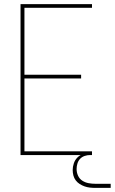

<svg xmlns="http://www.w3.org/2000/svg" viewBox="-20 -755 559 935"><path d="M80 0V-735H428V-717H99V-391H375V-373H99V-18H428V0ZM444 160Q431 160 417.5 158.5Q404 157 391.5 152.5Q379 148 368 141Q357 134 349 123.5Q341 113 337.5 100Q334 87 334 73Q334 57 339.5 40.5Q345 24 357 12Q369 0 385.5 -5Q402 -10 419 -10V0Q405 0 392 4.5Q379 9 370 18.5Q361 28 357 41.5Q353 55 353 68Q353 85 360 100.5Q367 116 381 125Q395 134 411.5 137Q428 140 444 140H519V160Z"/></svg>

Font: Zed Mono Thin
Style: Regular
Weight: 100
Monospace: yes
Designer: Belleve Invis
Foundry: Belleve Invis
Version: Version 1.0.0; ttfautohint (v1.8.4)